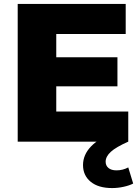

<svg xmlns="http://www.w3.org/2000/svg" viewBox="-20 -720 712 976"><path d="M632 -153V0H70V-700H619V-547H266V-429H577V-281H266V-153ZM402 119Q402 67 442.5 24.5Q483 -18 562 -45L632 0Q569 28 543 52Q517 76 517 102Q517 122 531.5 134Q546 146 572 146Q604 146 632 131L657 213Q638 223 608.5 229.5Q579 236 550 236Q480 236 441 204Q402 172 402 119Z"/></svg>

Font: Idrija
Style: Regular
Weight: 800
Designer: Julieta Ulanovsky
Foundry: Julieta Ulanovsky
Version: Version 7.200